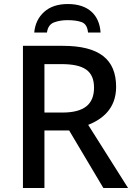

<svg xmlns="http://www.w3.org/2000/svg" viewBox="-20 -944 673 964"><path d="M320.8 -923.8C270.5 -923.8 231 -910.6 201.7 -884.3C172.4 -857.9 155.8 -823.2 151.9 -780.8H215.8C219.2 -806.6 231 -823.7 251 -831.5C271 -838.9 293.5 -842.8 318.8 -842.8C348.6 -842.8 373 -839.4 391.1 -832.5C409.2 -825.2 419.4 -808.1 421.9 -780.8H484.9C479.5 -867.2 424.8 -923.8 320.8 -923.8ZM95.2 -713.9V0H203.1V-289.1H327.1L499 0H623L422.9 -316.9C492.7 -345.2 563 -397.5 563 -507.8C563 -646.5 478 -713.9 294.9 -713.9ZM288.1 -622.1C399.9 -622.1 452.1 -589.4 452.1 -503.9C452.1 -421.4 403.8 -378.9 293 -378.9H203.1V-622.1Z"/></svg>

Font: Noto Reveo Sans
Style: Regular
Weight: 500
Designer: Monotype Design Team
Foundry: Monotype Imaging Inc.
Version: Version 2.007